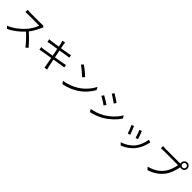

<svg xmlns="http://www.w3.org/2000/svg" viewBox="529 -2834 4913 4913"><g transform="rotate(45 2985.0 -378.0)"><path d="M794 -667 749 -702C734 -698 709 -695 679 -695H287C256 -695 200 -699 189 -701V-620C198 -620 252 -624 287 -624H686C660 -539 585 -417 517 -340C412 -223 265 -104 104 -41L161 18C312 -50 446 -160 554 -276C657 -184 766 -64 833 24L895 -30C829 -110 707 -239 601 -330C672 -419 737 -540 771 -627C776 -639 788 -660 794 -667Z M1397 -706C1399 -695 1408 -654 1419 -598C1324 -583 1235 -569 1195 -565C1163 -562 1137 -560 1113 -559L1129 -478C1157 -484 1180 -489 1208 -494C1247 -501 1336 -515 1432 -530C1445 -466 1459 -393 1473 -322C1357 -303 1246 -286 1195 -279C1169 -276 1132 -272 1109 -271L1125 -192C1147 -198 1174 -203 1212 -210C1261 -219 1371 -237 1486 -256C1506 -155 1522 -71 1526 -50C1533 -21 1536 9 1541 42L1623 27C1614 -1 1606 -34 1599 -63C1594 -84 1577 -167 1557 -267C1657 -284 1752 -299 1808 -308C1846 -314 1876 -319 1896 -321L1881 -396C1861 -390 1834 -384 1795 -377C1744 -368 1647 -351 1544 -334C1530 -404 1515 -477 1502 -541C1600 -557 1695 -572 1741 -579C1767 -583 1795 -588 1809 -589L1794 -665C1778 -660 1755 -654 1726 -649C1682 -641 1588 -625 1489 -609C1478 -667 1469 -709 1468 -719C1465 -741 1460 -768 1459 -787L1379 -773C1385 -753 1392 -731 1397 -706Z M2195 -728 2144 -674C2219 -624 2343 -517 2393 -466L2448 -522C2394 -577 2266 -681 2195 -728ZM2116 -57 2162 16C2334 -16 2460 -79 2560 -142C2709 -237 2823 -373 2890 -495L2847 -571C2790 -449 2670 -302 2518 -206C2424 -146 2293 -84 2116 -57Z M3269 -764 3230 -704C3287 -671 3396 -598 3443 -562L3485 -623C3443 -654 3327 -732 3269 -764ZM3126 -48 3167 24C3260 4 3397 -41 3498 -100C3657 -194 3795 -324 3880 -457L3837 -530C3756 -390 3626 -260 3460 -165C3360 -108 3235 -67 3126 -48ZM3120 -540 3080 -479C3139 -449 3248 -378 3296 -343L3337 -406C3295 -436 3177 -508 3120 -540Z M4450 -573 4384 -550C4404 -507 4451 -379 4461 -334L4527 -358C4515 -401 4466 -533 4450 -573ZM4810 -519 4734 -544C4717 -416 4666 -289 4594 -201C4512 -99 4387 -23 4270 11L4329 71C4440 29 4561 -47 4654 -164C4726 -255 4769 -363 4796 -474C4800 -486 4804 -501 4810 -519ZM4217 -523 4151 -497C4170 -464 4225 -324 4240 -272L4308 -298C4289 -349 4236 -482 4217 -523Z M5776 -715C5776 -753 5806 -783 5843 -783C5880 -783 5911 -753 5911 -715C5911 -678 5880 -648 5843 -648C5806 -648 5776 -678 5776 -715ZM5733 -715C5733 -703 5735 -692 5738 -681C5728 -680 5718 -680 5710 -680H5202C5169 -680 5132 -683 5105 -687V-608C5130 -609 5162 -611 5201 -611H5720C5707 -513 5659 -369 5587 -277C5503 -169 5391 -84 5198 -35L5258 32C5442 -26 5559 -117 5650 -234C5729 -335 5778 -498 5799 -604C5800 -607 5800 -610 5801 -613C5814 -608 5828 -605 5843 -605C5904 -605 5954 -654 5954 -715C5954 -777 5904 -827 5843 -827C5782 -827 5733 -777 5733 -715Z"/></g></svg>

Font: Source Han Sans JP Normal
Style: Regular
Weight: 350
Designer: Ryoko NISHIZUKA 西塚涼子 (kana, bopomofo & ideographs); Paul D. Hunt (Latin, Greek & Cyrillic); Sandoll Communications 산돌커뮤니
Foundry: Adobe
Version: Version 2.002;hotconv 1.0.116;makeotfexe 2.5.65601